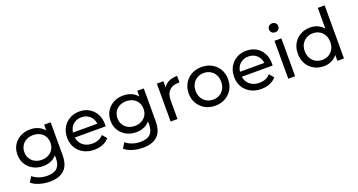

<svg xmlns="http://www.w3.org/2000/svg" viewBox="-51 -1540 4699 2523"><g transform="rotate(-20 2299.0 -278.5)"><path d="M323 200Q251 200 182 179.5Q113 159 70 121L116 47Q153 79 207 97.5Q261 116 320 116Q414 116 458 72Q502 28 502 -62V-104Q474 -70 435 -50Q379 -22 311 -22Q234 -22 173.5 -54.5Q113 -87 77.5 -145Q42 -203 42 -279Q42 -356 77.5 -413.5Q113 -471 173.5 -503Q234 -535 311 -535Q379 -535 435 -507Q477 -486 507 -449V-530H598V-72Q598 68 528 134Q458 200 323 200ZM322 -106Q375 -106 416 -128Q457 -150 480.5 -189Q504 -228 504 -279Q504 -330 480.5 -369Q457 -408 416 -429.5Q375 -451 322 -451Q269 -451 227.5 -429.5Q186 -408 162.5 -369Q139 -330 139 -279Q139 -228 162.5 -189Q186 -150 227.5 -128Q269 -106 322 -106Z M1017 6Q932 6 867.5 -29Q803 -64 767.5 -125Q732 -186 732 -265Q732 -344 766.5 -405Q801 -466 861.5 -500.5Q922 -535 998 -535Q1075 -535 1134 -501Q1193 -467 1226.5 -405.5Q1260 -344 1260 -262Q1260 -256 1259.5 -248Q1259 -240 1259 -233H828Q833 -196 851 -166Q875 -125 919 -102Q963 -79 1020 -79Q1067 -79 1106 -94.5Q1145 -110 1173 -143L1226 -80Q1190 -38 1136.5 -16Q1083 6 1017 6ZM1168 -303Q1165 -339 1148 -369Q1126 -409 1087.5 -431.5Q1049 -454 998 -454Q948 -454 909 -431.5Q870 -409 848 -369Q832 -339 828 -303Z M1625 200Q1553 200 1484 179.5Q1415 159 1372 121L1418 47Q1455 79 1509 97.5Q1563 116 1622 116Q1716 116 1760 72Q1804 28 1804 -62V-104Q1776 -70 1737 -50Q1681 -22 1613 -22Q1536 -22 1475.5 -54.5Q1415 -87 1379.5 -145Q1344 -203 1344 -279Q1344 -356 1379.5 -413.5Q1415 -471 1475.5 -503Q1536 -535 1613 -535Q1681 -535 1737 -507Q1779 -486 1809 -449V-530H1900V-72Q1900 68 1830 134Q1760 200 1625 200ZM1624 -106Q1677 -106 1718 -128Q1759 -150 1782.5 -189Q1806 -228 1806 -279Q1806 -330 1782.5 -369Q1759 -408 1718 -429.5Q1677 -451 1624 -451Q1571 -451 1529.5 -429.5Q1488 -408 1464.5 -369Q1441 -330 1441 -279Q1441 -228 1464.5 -189Q1488 -150 1529.5 -128Q1571 -106 1624 -106Z M2083 0V-530H2175V-442Q2198 -483 2240 -506Q2292 -535 2368 -535V-442Q2362 -443 2356.5 -443Q2351 -443 2346 -443Q2269 -443 2224 -397Q2179 -351 2179 -264V0Z M2708 6Q2628 6 2566 -29Q2504 -64 2468 -125Q2432 -186 2432 -265Q2432 -344 2468 -405Q2504 -466 2566 -500.5Q2628 -535 2708 -535Q2787 -535 2849.5 -500.5Q2912 -466 2947.5 -405Q2983 -344 2983 -265Q2983 -186 2947.5 -125Q2912 -64 2849.5 -29Q2787 6 2708 6ZM2708 -79Q2759 -79 2799.5 -102Q2840 -125 2863 -167Q2886 -209 2886 -265Q2886 -322 2863 -363.5Q2840 -405 2799.5 -428Q2759 -451 2709 -451Q2657 -451 2617 -428Q2577 -405 2553 -363.5Q2529 -322 2529 -265Q2529 -209 2553 -167Q2577 -125 2617 -102Q2657 -79 2708 -79Z M3352 6Q3267 6 3202.5 -29Q3138 -64 3102.5 -125Q3067 -186 3067 -265Q3067 -344 3101.5 -405Q3136 -466 3196.5 -500.5Q3257 -535 3333 -535Q3410 -535 3469 -501Q3528 -467 3561.5 -405.5Q3595 -344 3595 -262Q3595 -256 3594.5 -248Q3594 -240 3594 -233H3163Q3168 -196 3186 -166Q3210 -125 3254 -102Q3298 -79 3355 -79Q3402 -79 3441 -94.5Q3480 -110 3508 -143L3561 -80Q3525 -38 3471.5 -16Q3418 6 3352 6ZM3503 -303Q3500 -339 3483 -369Q3461 -409 3422.5 -431.5Q3384 -454 3333 -454Q3283 -454 3244 -431.5Q3205 -409 3183 -369Q3167 -339 3163 -303Z M3728 0V-530H3824V0ZM3776 -632Q3748 -632 3729.5 -650Q3711 -668 3711 -694Q3711 -721 3729.5 -739Q3748 -757 3776 -757Q3804 -757 3822.5 -739.5Q3841 -722 3841 -696Q3841 -669 3823 -650.5Q3805 -632 3776 -632Z M4226 6Q4149 6 4088.5 -28Q4028 -62 3993 -123Q3958 -184 3958 -265Q3958 -346 3993 -406.5Q4028 -467 4088.5 -501Q4149 -535 4226 -535Q4293 -535 4347 -505Q4384 -485 4411 -451V-742H4507V0H4415V-83Q4388 -46 4349 -25Q4295 6 4226 6ZM4234 -79Q4285 -79 4325 -102Q4365 -125 4388.5 -167Q4412 -209 4412 -265Q4412 -322 4388.5 -363.5Q4365 -405 4325 -428Q4285 -451 4234 -451Q4183 -451 4143 -428Q4103 -405 4079 -363.5Q4055 -322 4055 -265Q4055 -209 4079 -167Q4103 -125 4143 -102Q4183 -79 4234 -79Z"/></g></svg>

Font: Montserrat Z Med
Style: Regular
Weight: 500
Designer: Julieta Ulanovsky
Foundry: Julieta Ulanovsky
Version: Version 8.000